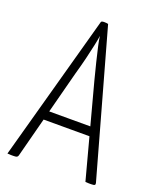

<svg xmlns="http://www.w3.org/2000/svg" viewBox="-133 -783 702 863"><g transform="rotate(20 218.0 -351.5)"><path d="M36 1Q32 1 24.5 1Q17 1 8 0L200 -698Q201 -704 215 -704Q220 -704 225.5 -703.5Q231 -703 234 -702L427 -12Q429 -5 425.5 -2Q422 1 409 1Q404 1 397 1Q390 1 381 0L263 -442Q252 -484 242.5 -523Q233 -562 226 -593Q219 -624 218 -639Q216 -624 209.5 -593Q203 -562 193.5 -523Q184 -484 172 -442L59 -9Q57 -3 52.5 -1Q48 1 36 1ZM98 -199V-242H352V-199Z"/></g></svg>

Font: Yanone Kaffeesatz Light
Style: Regular
Weight: 300
Designer: Yanone (Cyrillic: Daniel Pouzeot, Huerta Tipografica, and Cyreal)
Foundry: Yanone
Version: Version 2.003